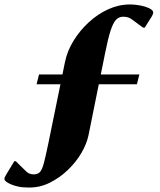

<svg xmlns="http://www.w3.org/2000/svg" viewBox="-97 -690 717 861"><path d="M35 151Q5 151 -14 147Q-33 143 -47 137Q-77 124 -77 113Q-77 105 -71 96L-33 33H-26L-4 55Q9 68 22 80Q35 92 54 92Q72 92 82 81.5Q92 71 100 40.5Q108 10 120 -48L174 -312H67L78 -356H183L194 -410Q204 -460 232 -506Q260 -552 300.5 -589.5Q341 -627 388.5 -648.5Q436 -670 486 -670Q502 -670 519.5 -667.5Q537 -665 551 -661Q590 -649 590 -634Q590 -627 584 -617L552 -566H545L524 -581Q502 -598 489 -606.5Q476 -615 455 -615Q436 -615 423 -601Q410 -587 398.5 -551.5Q387 -516 374 -450L355 -356H528L517 -312H346L300 -84Q292 -45 268 -4Q244 37 207.5 72Q171 107 127 129Q83 151 35 151Z"/></svg>

Font: Spectral SC ExtraBold
Style: Regular
Weight: 800
Designer: Jean-Baptiste Levee
Foundry: Production Type
Version: Version 2.001